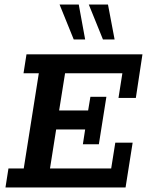

<svg xmlns="http://www.w3.org/2000/svg" viewBox="-20 -821 644 841"><path d="M4 0 17 -83H84L150 -500H83L96 -583H604L575 -392H499L516 -500H265L239 -337H366L376 -397H446L413 -189H343L353 -254H226L199 -83H467L485 -196H561L530 0ZM431 -648 369 -801H453L482 -648ZM303 -648 241 -801H325L353 -648Z"/></svg>

Font: Rokkitt SemiBold SemiBold
Style: Italic
Weight: 600
Italic angle: -9°
Version: Version 3.103